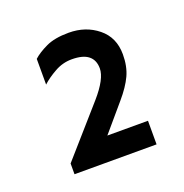

<svg xmlns="http://www.w3.org/2000/svg" viewBox="-69 -726 408 425"><g transform="rotate(-20 135.5 -513.5)"><path d="M39.1 -364.3V-389.6Q105.5 -464.8 138.7 -502.9Q171.9 -541 171.9 -565.4Q171.9 -585 159.2 -595.2Q146.5 -605.5 120.1 -605.5Q98.6 -605.5 79.6 -594.7Q60.5 -584 47.9 -572.3V-632.8Q59.6 -643.6 80.1 -653.3Q100.6 -663.1 133.8 -663.1Q173.8 -663.1 202.1 -640.1Q230.5 -617.2 230.5 -577.1Q230.5 -548.8 220.7 -527.8Q210.9 -506.8 190.4 -482.9Q169.9 -459 136.7 -419.9H232.4V-364.3Z"/></g></svg>

Font: Sen
Style: Regular
Weight: 400
Designer: Kosal Sen, Philatype
Foundry: Philatype
Version: Version 2.000;gftools[0.9.31]